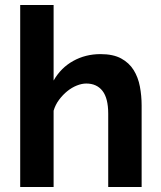

<svg xmlns="http://www.w3.org/2000/svg" viewBox="-20 -750 644 770"><path d="M548 0H414V-294Q414 -356 391 -385.5Q368 -415 326 -415Q308 -415 288 -407Q268 -399 250 -384.5Q232 -370 217 -350Q202 -330 195 -306V0H61V-730H195V-427Q224 -478 273.5 -505.5Q323 -533 383 -533Q434 -533 466 -515.5Q498 -498 516 -469Q534 -440 541 -403Q548 -366 548 -327Z"/></svg>

Font: Oxford Sans
Style: Bold
Weight: 700
Designer: Matt McInerney, Pablo Impallari, Rodrigo Fuenzalida
Foundry: Matt McInerney, Pablo Impallari, Rodrigo Fuenzalida
Version: Version 3.000g; ttfautohint (v1.5) -l 8 -r 28 -G 28 -x 14 -D